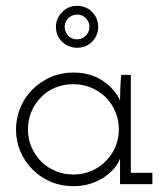

<svg xmlns="http://www.w3.org/2000/svg" viewBox="-20 -632 578 659"><path d="M503 0H392V-41Q392 -53 392 -63.5Q392 -74 392 -87Q385 -69 370.5 -52.5Q356 -36 335.5 -22.5Q315 -9 288.5 -1Q262 7 232 7Q190 7 154.5 -8Q119 -23 92 -50Q65 -77 50 -112Q35 -147 35 -188Q35 -227 50 -263Q65 -299 92 -325.5Q119 -352 154.5 -367.5Q190 -383 232 -383Q291 -383 333 -354.5Q375 -326 392 -287Q392 -308 393 -330.5Q394 -353 396 -375H429V-39H503ZM232 -343Q198 -343 169 -331Q140 -319 120 -297Q99 -276 87.5 -248Q76 -220 76 -188Q76 -154 89 -125Q102 -96 125 -74Q146 -55 173 -44Q200 -33 232 -33Q264 -33 292 -44.5Q320 -56 341 -77Q363 -98 375.5 -126.5Q388 -155 388 -188Q388 -221 375.5 -249.5Q363 -278 342 -299Q320 -320 292 -331.5Q264 -343 232 -343ZM317 -540Q317 -524 311 -510.5Q305 -497 294 -487Q285 -478 272 -473Q259 -468 244.5 -468Q230 -468 217.5 -473Q205 -478 195 -487Q184 -497 178 -510.5Q172 -524 172 -540Q172 -554 177.5 -567Q183 -580 192 -589Q202 -600 215 -606Q228 -612 245 -612Q259 -612 272 -607Q285 -602 294 -593Q305 -583 311 -569.5Q317 -556 317 -540ZM202 -540Q202 -523 213.5 -510Q225 -497 245 -497Q262 -497 274.5 -509.5Q287 -522 287 -540Q287 -556 275 -569Q263 -582 245 -582Q227 -582 214.5 -569.5Q202 -557 202 -540Z"/></svg>

Font: Josefin Slab
Style: Regular
Weight: 400
Designer: Santiago Orozco
Foundry: Typemade
Version: Version 2.000